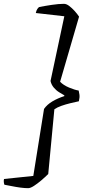

<svg xmlns="http://www.w3.org/2000/svg" viewBox="-59 -818 447 1003"><path d="M88 165Q70 165 47.5 162Q25 159 3 154.5Q-19 150 -36 147Q-38 142 -39 133.5Q-40 125 -38 117L115 101L171 -249Q187 -272 215 -288.5Q243 -305 277 -316V-320Q266 -326 250 -336Q234 -346 221.5 -361Q209 -376 205 -395L277 -733L128 -750Q131 -764 136 -771Q141 -778 145 -781Q174 -787 211 -792.5Q248 -798 275 -798Q288 -798 302.5 -787Q317 -776 331 -760.5Q345 -745 354 -731L255 -391Q272 -373 302 -360.5Q332 -348 352 -345Q354 -337 356 -323.5Q358 -310 353 -289Q334 -285 309 -279Q284 -273 261.5 -265Q239 -257 225 -247L193 91Q177 107 157 124Q137 141 118.5 153Q100 165 88 165Z"/></svg>

Font: Texturina 12pt Light
Style: Italic
Weight: 300
Italic angle: -11°
Designer: Guillermo Torres Carreño
Foundry: Omnibus-Type
Version: Version 1.002